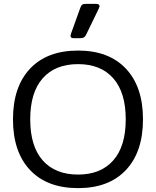

<svg xmlns="http://www.w3.org/2000/svg" viewBox="-20 -956 805 991"><path d="M344 -771Q344 -773 346 -781L395 -917Q399 -928 404.5 -932Q410 -936 424 -936H475Q494 -936 494 -924Q494 -922 490 -912L424 -776Q419 -766 412.5 -762.5Q406 -759 393 -759H359Q344 -759 344 -771ZM47 -340Q47 -508 135 -601.5Q223 -695 383 -695Q542 -695 630 -601.5Q718 -508 718 -340Q718 -172 630 -78.5Q542 15 383 15Q223 15 135 -78.5Q47 -172 47 -340ZM629 -340Q629 -479 564.5 -552Q500 -625 383 -625Q265 -625 200.5 -552Q136 -479 136 -340Q136 -201 200.5 -128Q265 -55 383 -55Q500 -55 564.5 -128Q629 -201 629 -340Z"/></svg>

Font: Mitr Light
Style: Regular
Weight: 300
Designer: Thanarat Vachiruckul
Foundry: Cadson Demak
Version: Version 1.002